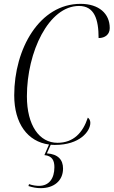

<svg xmlns="http://www.w3.org/2000/svg" viewBox="-20 -744 591 999"><path d="M267 10C394 10 450 -60 450 -105C450 -118 444 -127 437 -132C411 -53 362 -1 279 -1C185 -1 120 -91 120 -243C120 -475 234 -713 391 -713C471 -713 493 -644 493 -546C527 -546 551 -565 551 -598C551 -673 495 -724 399 -724C186 -724 54 -491 54 -248C54 -101 124 -7 235 8L211 63C253 67 263 93 263 126C263 185 235 223 183 223C170 223 150 221 131 214L128 224C150 231 169 235 192 235C260 235 308 197 308 133C308 87 282 58 224 54L244 9C252 10 259 10 267 10Z"/></svg>

Font: Noto Serif Display Condensed Light
Style: Italic
Weight: 300
Width: 3
Italic angle: -12°
Designer: Monotype Design Team
Foundry: Monotype Imaging Inc.
Version: Version 2.009